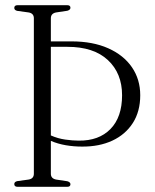

<svg xmlns="http://www.w3.org/2000/svg" viewBox="-20 -720 598 740"><path d="M176 -50.5Q176 -32 196 -28L239.5 -21.5Q251.5 -18 251.5 -10Q251.5 0 239 0H48Q35 0 35 -10.5Q35 -19.5 47 -22L90.5 -28Q110.5 -31.5 110.5 -50.5V-649.5Q110.5 -668.5 90.5 -672L47 -678Q35 -680.5 35 -689.5Q35 -700 48 -700H239Q251.5 -700 251.5 -690Q251.5 -682 239.5 -678.5L196 -672Q176 -668 176 -649.5V-560.5H255.5Q337.5 -560.5 397 -534Q456.5 -507.5 488.5 -460.8Q520.5 -414 520.5 -353Q520.5 -290.5 492 -246Q463.5 -201.5 413 -178Q362.5 -154.5 296 -155Q264.5 -155 233.8 -160.2Q203 -165.5 176 -177ZM283 -178Q361 -177 405.8 -222.8Q450.5 -268.5 450.5 -353Q450.5 -437.5 395.8 -488.5Q341 -539.5 240 -539.5H176V-198Q203 -186 231.8 -182Q260.5 -178 283 -178Z"/></svg>

Font: Fraunces 144pt Soft Light
Style: Regular
Weight: 300
Version: Version 1.000;[0bf87f6ff]